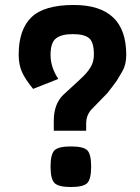

<svg xmlns="http://www.w3.org/2000/svg" viewBox="-20 -738 563 771"><path d="M487 -518Q487 -479 471.5 -452Q456 -425 450.5 -416.5Q445 -408 428.5 -386.5Q412 -365 411 -364L344 -295Q326 -272 326 -244V-213H196V-253Q196 -320 234 -357L296 -414Q342 -455 352 -486Q357 -502 357 -519Q357 -569 337.5 -585Q318 -601 272.5 -601Q227 -601 205 -584Q183 -567 183 -517.5Q183 -468 214 -421L113 -381Q81 -420 68 -449.5Q55 -479 55 -518Q55 -619 106 -668.5Q157 -718 276 -718Q487 -718 487 -518ZM330.5 -134.5Q346 -119 346 -69Q346 -19 330.5 -3Q315 13 265 13Q215 13 199 -3Q183 -19 183 -69Q183 -119 199 -134.5Q215 -150 265 -150Q315 -150 330.5 -134.5Z"/></svg>

Font: Viga
Style: Regular
Weight: 400
Designer: Oscar Yáñez
Foundry: Fontstage
Version: Version 1.001